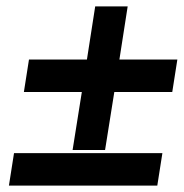

<svg xmlns="http://www.w3.org/2000/svg" viewBox="-20 -528 577 603"><path d="M24 -47 8 55H474L490 -47ZM55 -239H237L208 -57H310L339 -239H521L537 -341H355L381 -508H279L253 -341H71Z"/></svg>

Font: Charger Sport
Style: BlkObl
Weight: 900
Designer: Jasper
Foundry: Cannot Into Space Fonts
Version: Version 1.1